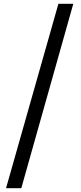

<svg xmlns="http://www.w3.org/2000/svg" viewBox="-20 -819 430 1019"><path d="M12 180H93L369 -799H290Z"/></svg>

Font: Noto Sans TC Medium
Style: Regular
Weight: 500
Designer: Ryoko NISHIZUKA 西塚涼子 (kana, bopomofo & ideographs); Paul D. Hunt (Latin, Greek & Cyrillic); Sandoll Communications 산돌커뮤니
Foundry: Adobe
Version: Version 2.004;hotconv 1.0.118;makeotfexe 2.5.65603